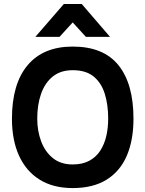

<svg xmlns="http://www.w3.org/2000/svg" viewBox="-20 -947 740 977"><path d="M305 -926.8H395.8L539.8 -759.5H417L350 -833L283 -759.5H160ZM40.8 -343Q40.8 -520.2 120.5 -615.1Q200.2 -710 350 -710Q506.5 -710 582.9 -615.1Q659.2 -520.2 659.2 -343Q659.2 -234.2 625.5 -155.2Q591.8 -76.2 523 -33.1Q454.2 10 350 10Q250.2 10 181.4 -33.1Q112.5 -76.2 76.6 -155.2Q40.8 -234.2 40.8 -343ZM350 -110.2Q399.5 -110.2 434.2 -128.9Q469 -147.5 490.1 -180.2Q511.2 -213 520.9 -254.8Q530.5 -296.5 530.5 -343Q530.5 -414.5 513 -470.2Q495.5 -526 456.1 -557.9Q416.8 -589.8 350 -589.8Q288.8 -589.8 248.9 -557.9Q209 -526 189.2 -470.2Q169.5 -414.5 169.5 -343Q169.5 -281.5 189.2 -228.2Q209 -175 248.9 -142.6Q288.8 -110.2 350 -110.2Z"/></svg>

Font: Haskoy
Style: Regular
Weight: 400
Designer: Ertekin Erdin
Foundry: Ertekin Erdin
Version: Version 1.500